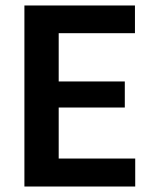

<svg xmlns="http://www.w3.org/2000/svg" viewBox="-20 -680 546 700"><path d="M69 0V-660H194V0ZM146 0V-102H473V0ZM146 -288V-383H435V-288ZM146 -559V-660H472V-559Z"/></svg>

Font: Bricolage Grotesque SemiCondensed SemiBold
Style: Regular
Weight: 600
Width: 4
Designer: Mathieu Triay
Foundry: Atelier Triay
Version: Version 1.001;gftools[0.9.33.dev8+g029e19f]